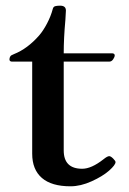

<svg xmlns="http://www.w3.org/2000/svg" viewBox="-20 -652 460 684"><path d="M13.7 -439.5Q13.7 -445.8 15.9 -449.7Q18.1 -453.6 20.8 -455.1Q23.4 -456.5 30.3 -459.5Q78.1 -478.5 119.6 -525.9Q134.3 -543 147.7 -568.6Q161.1 -594.2 168 -620.1Q169.9 -627.9 176.3 -629.9Q182.6 -631.8 194.3 -631.8Q214.8 -631.8 214.8 -614.3Q214.8 -605.5 212.9 -580.6Q207 -516.1 207 -461.9H380.9Q383.8 -461.9 386.2 -460Q388.7 -458 388.7 -455.1Q388.7 -448.7 383.1 -440.7Q377.4 -432.6 370.1 -432.6H207V-116.2Q207 -50.8 272.9 -50.8Q305.7 -50.8 348.6 -84.5Q362.3 -95.7 369.1 -95.7Q374.5 -95.7 383.1 -87.2Q391.6 -78.6 391.6 -74.7Q391.6 -64.5 368.7 -44.2Q345.7 -23.9 306.4 -6.1Q267.1 11.7 231 11.7Q163.6 11.7 129.2 -18.1Q94.7 -47.9 94.7 -104.5V-432.6H21.5Q18.6 -432.6 16.1 -434.6Q13.7 -436.5 13.7 -439.5Z"/></svg>

Font: Monomachus
Style: Medium
Weight: 500
Designer: Alexey Kryukov
Version: Version 1.0